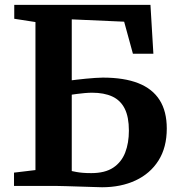

<svg xmlns="http://www.w3.org/2000/svg" viewBox="-20 -763 732 788"><path d="M399 5.5Q388.5 5.5 363.8 4.5Q339 3.5 309 2.8Q279 2 251.5 1Q224 0 206.5 0H37.5V-54.5L125.5 -65V-672.5L38.5 -686V-743H597.5L609.5 -542.5H525.5L489.5 -674L274.5 -683.5V-433.5Q281 -434.5 296.8 -436.2Q312.5 -438 332.2 -440Q352 -442 370.8 -443.2Q389.5 -444.5 402 -444.5Q489.5 -444.5 547.8 -421.5Q606 -398.5 635.2 -352.2Q664.5 -306 664.5 -235.5Q664.5 -158 630.5 -104.2Q596.5 -50.5 536.5 -22.5Q476.5 5.5 399 5.5ZM354.5 -52.5Q411 -52.5 444.8 -75Q478.5 -97.5 493.8 -136.8Q509 -176 509 -227Q509 -283 491.8 -317.2Q474.5 -351.5 440.8 -367Q407 -382.5 358 -382.5Q345 -382.5 327.8 -381Q310.5 -379.5 295.8 -377.5Q281 -375.5 274.5 -374.5V-61Q284 -59 294.5 -57Q305 -55 319.5 -53.8Q334 -52.5 354.5 -52.5Z"/></svg>

Font: Merriweather 36pt
Style: Bold
Weight: 700
Designer: Eben Sorkin
Foundry: Eben Sorkin
Version: Version 2.100